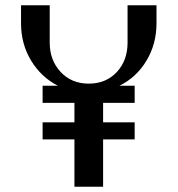

<svg xmlns="http://www.w3.org/2000/svg" viewBox="-20 -710 675 730"><path d="M492 -180H372V0H263V-180H142V-245H263V-319H142V-384H200Q136 -417 98 -480Q60 -543 60 -621V-690H169V-548Q169 -481 210.5 -436.5Q252 -392 317.5 -392Q383 -392 424 -436Q465 -480 465 -548V-690H575V-621Q575 -543 537 -479.5Q499 -416 434 -384H492V-319H372V-245H492Z"/></svg>

Font: Trochut
Style: Regular
Weight: 400
Designer: Andreu Balius
Foundry: Andreu Balius
Version: Version 1.001